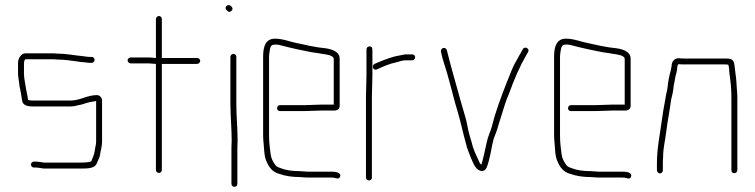

<svg xmlns="http://www.w3.org/2000/svg" viewBox="-20 -668 2930 745"><path d="M50 -425V-383C50 -371 53 -358 54 -348L56 -332C60 -316 63 -295 66 -277C68 -261 85 -255 104 -255H255C262 -255 268 -256 273 -257C285 -261 291 -260 305 -265C321 -271 336 -273 353 -276V-118C353 -106 349 -96 348 -85C346 -68 339 -55 334 -42C334 -41 333 -41 331 -41C321 -38 308 -37 296 -37H152C143 -38 129 -41 118 -41H112C106 -41 100 -36 100 -30C100 -24 105 -18 111 -18H117C128 -18 141 -15 150 -14H296C321 -14 348 -15 355 -33L361 -47C364 -53 367 -59 368 -66C370 -83 376 -99 376 -118V-278C376 -289 367 -299 356 -299C318 -299 291 -278 255 -278H104C99 -278 94 -279 89 -280C87 -298 81 -319 79 -335C77 -350 73 -366 73 -383V-425C73 -427 75 -435 78 -438H181C188 -438 194 -438 201 -437C234 -437 267 -431 298 -427C307 -427 321 -424 329 -424H336C342 -424 347 -430 347 -436C347 -442 342 -447 336 -447H329C321 -447 311 -449 302 -450C269 -453 237 -460 202 -460C195 -461 189 -461 182 -461H78C62 -461 50 -441 50 -425Z M585 -594V-443H583C574 -444 566 -445 558 -445H487C481 -445 475 -440 475 -434C475 -428 481 -422 487 -422H558C567 -422 577 -420 585 -420V-8C585 -2 591 3 597 3C603 3 608 -2 608 -8V-420H745C751 -420 757 -426 757 -432C757 -438 751 -443 745 -443H608V-594C608 -600 603 -606 597 -606C591 -606 585 -600 585 -594Z M874 -448V-265C874 -217 879 -170 879 -122C878 -107 878 -93 878 -79V45C878 52 883 57 890 57C897 57 901 52 901 45V-79C901 -93 901 -107 902 -122C902 -170 897 -217 897 -265V-448C897 -454 892 -459 886 -459C880 -459 874 -454 874 -448ZM859 -629C865 -623 870 -618 878 -626C886 -634 881 -640 876 -645C864 -655 848 -640 859 -629Z M1142 -4C1117 -4 1090 -7 1071 -15C1064 -17 1053 -21 1049 -27C1040 -39 1032 -53 1030 -70C1027 -92 1024 -116 1024 -142V-449C1024 -454 1025 -460 1026 -468C1029 -484 1029 -495 1047 -495C1052 -495 1057 -495 1062 -494C1083 -488 1111 -482 1132 -477C1160 -472 1184 -465 1213 -462L1230 -459C1244 -457 1275 -454 1275 -439V-262H1223C1210 -262 1175 -260 1161 -260H1066C1060 -260 1055 -254 1055 -248C1055 -242 1060 -237 1066 -237H1161C1175 -237 1210 -239 1223 -239H1277C1288 -239 1298 -245 1298 -257V-440C1298 -471 1261 -479 1233 -482L1216 -484C1211 -485 1205 -486 1199 -487C1178 -490 1158 -496 1136 -500C1107 -505 1079 -518 1047 -518C1010 -518 1001 -486 1001 -449V-142C1001 -131 1002 -120 1003 -110C1005 -86 1005 -66 1012 -47C1022 -21 1036 0 1065 7C1087 15 1114 19 1142 19C1152 19 1162 21 1172 21H1264C1269 21 1274 21 1278 22C1287 25 1297 28 1300 16C1304 0 1279 -2 1264 -2H1172C1162 -2 1152 -4 1142 -4Z M1591 -446C1591 -452 1586 -457 1580 -457H1552C1538 -455 1525 -451 1512 -449C1485 -442 1456 -430 1433 -420C1420 -412 1429 -392 1443 -399C1465 -409 1491 -421 1517 -426C1528 -429 1542 -434 1553 -434H1580C1586 -434 1591 -440 1591 -446ZM1402 -476V-374C1402 -350 1400 -320 1400 -294V21C1400 28 1405 32 1412 32C1419 32 1423 28 1423 21V-294C1423 -319 1425 -351 1425 -374V-476C1425 -483 1421 -488 1414 -488C1407 -488 1402 -483 1402 -476Z M1691 -467C1695 -449 1698 -437 1704 -419C1719 -375 1733 -314 1746 -268L1756 -234C1768 -194 1777 -149 1788 -111C1791 -94 1802 -70 1807 -56C1816 -37 1822 -14 1842 -6C1854 0 1865 -10 1868 -17C1875 -34 1878 -49 1883 -70C1888 -92 1891 -121 1900 -141C1910 -164 1913 -182 1922 -208C1933 -242 1942 -277 1956 -307C1975 -360 1996 -409 2022 -454L2029 -466C2037 -479 2017 -490 2009 -478L2002 -465C1994 -451 1990 -445 1983 -431C1967 -405 1958 -375 1945 -345C1925 -293 1903 -236 1889 -179C1883 -156 1873 -139 1868 -113C1862 -85 1855 -53 1848 -29C1842 -33 1839 -40 1836 -48C1827 -67 1815 -92 1810 -116C1804 -137 1798 -154 1794 -178C1789 -204 1785 -216 1778 -240L1768 -274C1765 -286 1761 -299 1757 -314C1742 -367 1727 -420 1714 -473C1710 -488 1688 -483 1691 -467Z M2271 -4C2246 -4 2219 -7 2200 -15C2193 -17 2182 -21 2178 -27C2169 -39 2161 -53 2159 -70C2156 -92 2153 -116 2153 -142V-449C2153 -454 2154 -460 2155 -468C2158 -484 2158 -495 2176 -495C2181 -495 2186 -495 2191 -494C2212 -488 2240 -482 2261 -477C2289 -472 2313 -465 2342 -462L2359 -459C2373 -457 2404 -454 2404 -439V-262H2352C2339 -262 2304 -260 2290 -260H2195C2189 -260 2184 -254 2184 -248C2184 -242 2189 -237 2195 -237H2290C2304 -237 2339 -239 2352 -239H2406C2417 -239 2427 -245 2427 -257V-440C2427 -471 2390 -479 2362 -482L2345 -484C2340 -485 2334 -486 2328 -487C2307 -490 2287 -496 2265 -500C2236 -505 2208 -518 2176 -518C2139 -518 2130 -486 2130 -449V-142C2130 -131 2131 -120 2132 -110C2134 -86 2134 -66 2141 -47C2151 -21 2165 0 2194 7C2216 15 2243 19 2271 19C2281 19 2291 21 2301 21H2393C2398 21 2403 21 2407 22C2416 25 2426 28 2429 16C2433 0 2408 -2 2393 -2H2301C2291 -2 2281 -4 2271 -4Z M2552 -7V-34C2552 -39 2552 -48 2553 -59C2553 -94 2561 -122 2565 -156C2570 -199 2579 -239 2584 -281C2588 -298 2591 -308 2593 -325C2593 -336 2598 -350 2599 -361C2601 -376 2608 -392 2608 -408C2609 -411 2609 -419 2614 -419C2621 -418 2629 -418 2636 -418H2793C2797 -418 2801 -418 2806 -417C2807 -414 2808 -409 2809 -402C2809 -395 2810 -387 2811 -378C2815 -351 2818 -323 2818 -292V-8C2818 -1 2822 4 2829 4C2836 4 2841 -1 2841 -8V-292C2841 -303 2840 -313 2839 -324C2838 -343 2837 -363 2834 -381C2832 -395 2831 -413 2828 -425C2823 -440 2811 -441 2793 -441H2636C2629 -441 2622 -441 2615 -442C2598 -443 2586 -430 2586 -412C2585 -407 2584 -401 2583 -396C2577 -375 2572 -351 2570 -327C2568 -311 2564 -303 2562 -285C2556 -254 2551 -225 2547 -194C2540 -143 2529 -91 2529 -34V-7C2529 -1 2535 5 2541 5C2547 5 2552 -1 2552 -7Z"/></svg>

Font: Electronic
Style: ExLt
Weight: 200
Version: Version 1.011